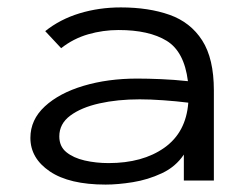

<svg xmlns="http://www.w3.org/2000/svg" viewBox="-20 -487 665 518"><path d="M265 11Q167 11 114.5 -24.5Q62 -60 62 -115Q62 -164 101 -200Q140 -236 205.5 -255.5Q271 -275 350 -275Q378 -275 414 -273.5Q450 -272 487 -268Q477 -348 429.5 -377Q382 -406 300 -406Q258 -406 218 -394.5Q178 -383 145 -357L102 -403Q142 -435 194.5 -451Q247 -467 306 -467Q381 -467 437.5 -447Q494 -427 525.5 -378Q557 -329 557 -243V0H476V-70Q454 -37 416.5 -19.5Q379 -2 338.5 4.5Q298 11 265 11ZM140 -119Q140 -92 159 -76.5Q178 -61 208.5 -54Q239 -47 273 -47Q365 -47 423.5 -88.5Q482 -130 488 -210Q456 -214 420.5 -216.5Q385 -219 357 -219Q297 -219 248 -208Q199 -197 169.5 -175Q140 -153 140 -119Z"/></svg>

Font: Inconsolata Expanded
Style: Regular
Weight: 400
Width: 7
Monospace: yes
Designer: Raph Levien, Cyreal, Brenton Simpson
Foundry: Raph Levien, Cyreal, Google
Version: Version 3.100; ttfautohint (v1.8.4.7-5d5b)